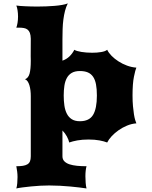

<svg xmlns="http://www.w3.org/2000/svg" viewBox="-20 -813 872 1102"><path d="M73.7 141.1Q95.7 141.1 111.3 138.7Q127 136.2 137.2 130.1Q147.5 124 152.1 112.8Q156.7 101.6 156.7 84V-261.2Q156.7 -277.8 154.8 -294.2Q152.8 -310.5 148.7 -324Q144.5 -337.4 138.2 -346.4Q131.8 -355.5 123 -357.9Q142.6 -364.7 149.7 -390.4Q156.7 -416 156.7 -464.8Q156.7 -470.7 156.5 -476.8Q156.2 -482.9 156.2 -489.7L156.7 -590.8Q156.2 -611.8 151.4 -624.3Q146.5 -636.7 137.9 -643.3Q129.4 -649.9 116.9 -652.1Q104.5 -654.3 88.9 -654.3H73.7Q77.6 -664.1 80.6 -681.4Q83.5 -698.7 83.5 -717.8Q83.5 -736.3 80.8 -753.7Q78.1 -771 73.7 -781.2Q83 -779.8 96.2 -778.8Q109.4 -777.8 125 -777.1Q140.6 -776.4 158.2 -775.9Q175.8 -775.4 194.3 -775.4Q219.2 -775.4 244.6 -776.4Q270 -777.3 293.2 -779.3Q316.4 -781.2 336.2 -784.7Q356 -788.1 369.1 -793.5Q359.4 -774.4 353.3 -751Q347.2 -727.5 343.8 -701.2Q340.3 -674.8 339.4 -646Q338.4 -617.2 338.4 -587.4V-464.8Q361.8 -473.1 378.7 -489.3Q395.5 -505.4 406.7 -527.3Q412.1 -523.4 422.9 -520.3Q433.6 -517.1 447.3 -514.9Q460.9 -512.7 476.8 -511.5Q492.7 -510.3 508.8 -510.3Q522.5 -510.3 535.6 -511.2Q548.8 -512.2 560.3 -514.2Q571.8 -516.1 580.8 -519.3Q589.8 -522.5 595.2 -527.3Q603.5 -509.8 620.6 -492.4Q637.7 -475.1 660.2 -460.7Q682.6 -446.3 709 -436.5Q735.4 -426.8 762.7 -424.8Q756.8 -412.1 748.8 -372.8Q740.7 -333.5 740.7 -265.1Q740.7 -230.5 743.2 -203.6Q745.6 -176.8 748.8 -157Q752 -137.2 755.9 -124.3Q759.8 -111.3 762.7 -105Q735.4 -103 709 -92Q682.6 -81.1 660.2 -65.2Q637.7 -49.3 620.6 -30.8Q603.5 -12.2 595.2 4.9Q578.1 -2 551 -7.1Q523.9 -12.2 488.3 -12.2Q451.7 -12.2 423.8 -7.1Q396 -2 377.4 4.9Q374 -10.7 364 -29.5Q354 -48.3 338.4 -64V84Q338.4 101.6 349.4 112.8Q360.4 124 378.9 130.1Q397.5 136.2 422.6 138.7Q447.8 141.1 476.6 141.1Q473.6 151.4 471.9 166.5Q470.2 181.6 470.2 198.7Q470.2 217.3 471.7 236.3Q473.1 255.4 476.6 268.6Q460.9 266.1 437 263.2Q413.1 260.3 384.5 257.6Q356 254.9 324.5 253.2Q293 251.5 262.2 251.5Q238.8 251.5 211.4 252.9Q184.1 254.4 157.7 257.1Q131.3 259.8 108.9 262.7Q86.4 265.6 73.7 268.6Q77.6 255.9 79.1 238Q80.6 220.2 80.6 203.1Q80.6 187.5 78.6 171.9Q76.7 156.2 73.7 141.1ZM345.7 -264.6Q345.7 -233.9 349.6 -207Q353.5 -180.2 363.8 -160.2Q374 -140.1 392.1 -128.7Q410.2 -117.2 438.5 -117.2Q492.2 -117.2 514.2 -153.6Q536.1 -189.9 536.1 -264.6Q536.1 -302.2 531 -328.9Q525.9 -355.5 514.2 -372.6Q502.4 -389.6 483.9 -397.5Q465.3 -405.3 438.5 -405.3Q410.2 -405.3 392.1 -394.8Q374 -384.3 363.8 -365.5Q353.5 -346.7 349.6 -321Q345.7 -295.4 345.7 -264.6Z"/></svg>

Font: Arbutus
Style: Regular
Weight: 400
Designer: Karolina Lach
Foundry: Sorkin Type Co.
Version: Version 1.002